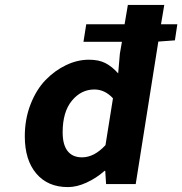

<svg xmlns="http://www.w3.org/2000/svg" viewBox="-20 -743 736 775"><path d="M253.9 12.2Q172.9 12.2 126.5 -42.5Q80.1 -97.2 80.1 -192.9Q80.1 -262.2 103.3 -321.8Q126.5 -381.3 163.8 -419.9Q201.2 -458.5 246.8 -480.2Q292.5 -502 338.9 -502Q378.9 -502 405.5 -488.3Q432.1 -474.6 457 -446.8L463.9 -526.9L472.2 -574.2H316.9L328.1 -645H482.9L496.1 -723.1H643.1L629.9 -645H695.8L686 -580.1L619.1 -575.2L527.8 0H408.2L404.8 -53.2H401.9Q368.7 -23.9 329.3 -5.9Q290 12.2 253.9 12.2ZM311 -107.9Q360.4 -107.9 405.8 -157.2L436 -346.2Q403.3 -381.8 360.8 -381.8Q307.6 -381.8 270.3 -336.7Q232.9 -291.5 232.9 -209Q232.9 -158.7 252.9 -133.3Q272.9 -107.9 311 -107.9Z"/></svg>

Font: Office Code Pro Bold Italic
Style: Regular
Weight: 700
Italic angle: -9°
Designer: Nathan Rutzky & Paul D. Hunt
Foundry: Adobe Systems Incorporated
Version: Version 1.004;PS 001.004;hotconv 1.0.70;makeotf.lib2.5.58329